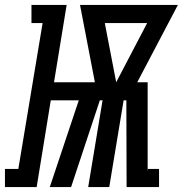

<svg xmlns="http://www.w3.org/2000/svg" viewBox="-80 -755 738 775"><path d="M-60 0V-73H-6L92 -662H47V-735H189L138 -423H303L243 -735H638L474 -423H516V-65L517 -73H562V0H431L430 -350H419L361 0H276L334 -350H323L207 0H121L238 -350H125L68 0ZM389 -423 514 -662H343Z"/></svg>

Font: Iosevka Slab SmBdExObl
Style: Regular
Weight: 600
Width: 7
Italic angle: -9°
Monospace: yes
Designer: Belleve Invis
Foundry: Belleve Invis
Version: Version 11.1.0; ttfautohint (v1.8.3)